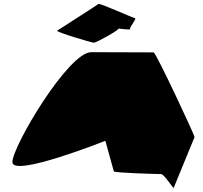

<svg xmlns="http://www.w3.org/2000/svg" viewBox="-20 -968 1032 975"><path d="M43 -145C43 -65 515 -253 515 -253L558 -98C559 -90 782 -84 798 -84C814 -84 862 -6 862 -14L968 -272C968 -282 772 -702 760 -702C760 -702 559 -703 443 -703C327 -703 43 -225 43 -145ZM270 -812C268 -804 447 -751 457 -751C469 -751 584 -815 582 -823C582 -823 647 -814 641 -821C636 -828 677 -876 665 -876C657 -876 485 -954 480 -948C474 -942 270 -813 270 -812Z"/></svg>

Font: Ampere
Style: SuExt
Weight: 400
Version: Version 1